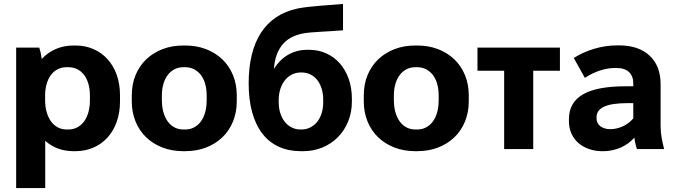

<svg xmlns="http://www.w3.org/2000/svg" viewBox="-20 -764 3467 984"><path d="M62.8 200H211.8V-42.4Q240.4 -16.4 277.1 -2.8Q313.8 10.8 357.8 10.8H366.2Q417 10.8 459.3 -7.8Q501.7 -26.3 531.9 -60.1Q562.1 -93.9 578.6 -140.9Q595 -187.8 595 -244.6V-275.4Q595 -332.7 578.6 -379.4Q562.1 -426.2 531.9 -459.9Q501.7 -493.7 459.3 -512.3Q417 -530.8 366.2 -530.8H357.8Q307.2 -530.8 265.5 -512.6Q223.8 -494.4 194 -461.8Q192 -477 188.6 -492.9Q185.2 -508.8 180.8 -520H62.8ZM321.4 -100.4Q296.9 -100.4 276.5 -111.1Q256.2 -121.7 241.8 -141.3Q227.4 -160.8 219.3 -188.7Q211.2 -216.6 211.2 -251.2V-274.2Q211.2 -306.9 219.1 -334.1Q227 -361.2 241.4 -380.2Q255.8 -399.1 276.1 -409.4Q296.5 -419.6 321.4 -419.6H330.6Q355.3 -419.6 375.8 -409.4Q396.2 -399.1 410.7 -380.4Q425.2 -361.6 433 -334.5Q440.8 -307.3 440.8 -274.2V-251.2Q440.8 -216.6 433 -188.7Q425.2 -160.8 410.7 -141.3Q396.2 -121.7 375.8 -111.1Q355.3 -100.4 330.6 -100.4Z M919.4 10.8H929.4Q987.8 10.8 1036.3 -8Q1084.8 -26.8 1119.8 -60.5Q1154.8 -94.2 1174.1 -141.3Q1193.4 -188.4 1193.4 -244.6V-275.4Q1193.4 -332 1174.1 -378.9Q1154.8 -425.8 1119.8 -459.5Q1084.8 -493.2 1036.3 -512Q987.8 -530.8 929.4 -530.8H919.4Q861 -530.8 812.5 -512Q764 -493.2 729 -459.5Q694 -425.8 674.7 -378.9Q655.4 -332 655.4 -275.4V-244.6Q655.4 -188.4 674.7 -141.3Q694 -94.2 729 -60.5Q764 -26.8 812.5 -8Q861 10.8 919.4 10.8ZM919.8 -100.4Q894.8 -100.4 874.4 -111Q854 -121.6 839.7 -141.4Q825.4 -161.2 817.5 -189.1Q809.6 -217 809.6 -251.2V-274.2Q809.6 -307.6 817.7 -334.6Q825.8 -361.6 840.1 -380.3Q854.4 -399 874.8 -409.3Q895.2 -419.6 919.8 -419.6H929Q953.6 -419.6 974 -409.3Q994.4 -399 1009 -380.3Q1023.6 -361.6 1031.4 -334.6Q1039.2 -307.6 1039.2 -274.2V-251.2Q1039.2 -217 1031.6 -189.1Q1024 -161.2 1009.4 -141.4Q994.8 -121.6 974.4 -111Q954 -100.4 929 -100.4Z M1522 10.8H1533Q1587 10.8 1632.6 -8.2Q1678.2 -27.2 1711.7 -61Q1745.2 -94.8 1764.3 -141.6Q1783.4 -188.4 1783.4 -243.4V-257.6Q1783.4 -313.2 1767.2 -359.4Q1751 -405.6 1721.8 -438.8Q1692.6 -472 1652.3 -490.4Q1612 -508.8 1563.2 -508.8H1554.8Q1526.8 -508.8 1502.1 -502.1Q1477.4 -495.4 1455.7 -482.8Q1434 -470.2 1416.2 -452.2Q1398.4 -434.2 1383.8 -411Q1386.6 -449.6 1397.1 -479.9Q1407.6 -510.2 1425.6 -532.9Q1443.6 -555.6 1469.5 -570.2Q1495.4 -584.8 1530.2 -592Q1548.8 -595.8 1576.5 -598Q1604.2 -600.2 1633.9 -601.9Q1663.6 -603.6 1691.5 -605.3Q1719.4 -607 1738 -608.8V-743.6Q1718.2 -741.8 1688.7 -739.7Q1659.2 -737.6 1626.7 -735.1Q1594.2 -732.6 1561.9 -728.9Q1529.6 -725.2 1505 -720.4Q1442.8 -707.2 1395.6 -675.7Q1348.4 -644.2 1317 -595.3Q1285.6 -546.4 1270 -481.5Q1254.4 -416.6 1254.4 -336.6Q1254.4 -253 1272.4 -188.3Q1290.4 -123.6 1324.5 -79.3Q1358.6 -35 1408.5 -12.1Q1458.4 10.8 1522 10.8ZM1519.2 -100.4Q1496.2 -100.4 1475.8 -110.3Q1455.4 -120.2 1440.5 -138.5Q1425.6 -156.8 1417 -182.5Q1408.4 -208.2 1408.4 -240V-251Q1408.4 -283.4 1417.3 -309.6Q1426.2 -335.8 1441.3 -354.2Q1456.4 -372.6 1477.3 -382.6Q1498.2 -392.6 1522 -392.6H1525.2Q1549.6 -392.6 1569.8 -383Q1590 -373.4 1604.7 -355.4Q1619.4 -337.4 1627.9 -311.4Q1636.4 -285.4 1636.4 -253V-240Q1636.4 -208.2 1628 -182.5Q1619.6 -156.8 1604.5 -138.5Q1589.4 -120.2 1569 -110.3Q1548.6 -100.4 1525.6 -100.4Z M2108.4 10.8H2118.4Q2176.8 10.8 2225.3 -8Q2273.8 -26.8 2308.8 -60.5Q2343.8 -94.2 2363.1 -141.3Q2382.4 -188.4 2382.4 -244.6V-275.4Q2382.4 -332 2363.1 -378.9Q2343.8 -425.8 2308.8 -459.5Q2273.8 -493.2 2225.3 -512Q2176.8 -530.8 2118.4 -530.8H2108.4Q2050 -530.8 2001.5 -512Q1953 -493.2 1918 -459.5Q1883 -425.8 1863.7 -378.9Q1844.4 -332 1844.4 -275.4V-244.6Q1844.4 -188.4 1863.7 -141.3Q1883 -94.2 1918 -60.5Q1953 -26.8 2001.5 -8Q2050 10.8 2108.4 10.8ZM2108.8 -100.4Q2083.8 -100.4 2063.4 -111Q2043 -121.6 2028.7 -141.4Q2014.4 -161.2 2006.5 -189.1Q1998.6 -217 1998.6 -251.2V-274.2Q1998.6 -307.6 2006.7 -334.6Q2014.8 -361.6 2029.1 -380.3Q2043.4 -399 2063.8 -409.3Q2084.2 -419.6 2108.8 -419.6H2118Q2142.6 -419.6 2163 -409.3Q2183.4 -399 2198 -380.3Q2212.6 -361.6 2220.4 -334.6Q2228.2 -307.6 2228.2 -274.2V-251.2Q2228.2 -217 2220.6 -189.1Q2213 -161.2 2198.4 -141.4Q2183.8 -121.6 2163.4 -111Q2143 -100.4 2118 -100.4Z M2563.8 0H2712.8V-401.4H2849.6V-520H2427V-401.4H2563.8Z M3069.2 11Q3117.8 11 3159.9 -7.2Q3202 -25.4 3231.2 -58.6Q3233.2 -42.2 3236.7 -26.9Q3240.2 -11.6 3244.6 0H3383.6Q3376 -29.6 3370.8 -58.5Q3365.6 -87.4 3365.6 -118.6V-332Q3365.6 -426.4 3309.1 -478.9Q3252.6 -531.4 3153.2 -531.4H3143.6Q3083.8 -531.4 3025.9 -514.2Q2968 -497 2920.6 -466.8L2977.4 -365Q3017.6 -391 3057.1 -403.3Q3096.6 -415.6 3133.2 -415.6H3138Q3182 -415.6 3203.8 -394.4Q3225.6 -373.2 3225.6 -337.4V-321.8H3187.2Q3038 -321.8 2966.9 -279.9Q2895.8 -238 2895.8 -153.6V-142.4Q2895.8 -108 2908.6 -79.5Q2921.4 -51 2944.5 -31Q2967.6 -11 2999.4 0Q3031.2 11 3069.2 11ZM3106.8 -102Q3091.4 -102 3078.3 -106.2Q3065.2 -110.4 3056.1 -117.6Q3047 -124.8 3042.1 -135.2Q3037.2 -145.6 3037.2 -158V-163Q3037.2 -199.4 3076.2 -217.4Q3115.2 -235.4 3196.2 -235.4H3225.6V-157.2Q3202.4 -130.4 3171.2 -116.2Q3140 -102 3106.8 -102Z"/></svg>

Font: Fixel Variable
Style: Regular
Weight: 100
Width: 3
Designer: AlfaBravo + MacPaw
Foundry: Kyrylo Tkachov, Marchela Mozhyna, Serhii Makarenko, Maria Weinstein, Zakhar Kryvoshyya
Version: Version 1.211